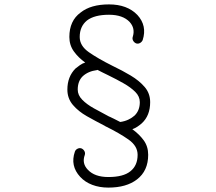

<svg xmlns="http://www.w3.org/2000/svg" viewBox="-20 -794 983 872"><path d="M472 58Q432 58 399 45.5Q366 33 344 9Q298 -41 320 -105Q323 -114 332 -118.5Q341 -123 350 -120Q359 -116 363.5 -107.5Q368 -99 365 -90Q351 -52 379 -23Q410 10 472 10Q540 10 572 -16Q605 -42 605 -91Q605 -131 564 -160Q523 -189 458 -221L455 -223Q414 -244 375 -266Q336 -288 311 -317.5Q286 -347 286 -387Q286 -446 323 -483Q333 -491 343.5 -498.5Q354 -506 367 -510Q336 -532 315.5 -560.5Q295 -589 295 -626Q295 -700 346 -737Q392 -774 475 -774Q558 -774 604 -726Q649 -677 628 -612Q624 -603 615.5 -598.5Q607 -594 598 -597Q589 -601 584.5 -609.5Q580 -618 583 -627Q595 -665 569 -694Q538 -727 475 -727Q409 -727 375 -701Q342 -674 342 -626Q342 -586 383.5 -557Q425 -528 489 -496L493 -494Q535 -474 573.5 -451Q612 -428 637 -399Q662 -370 662 -330Q662 -269 624 -234Q615 -226 604.5 -219Q594 -212 581 -207Q612 -185 632.5 -157Q653 -129 653 -91Q653 -18 602 21Q554 58 472 58ZM526 -240Q547 -243 563.5 -251Q580 -259 591 -269Q615 -292 615 -330Q615 -356 594.5 -376.5Q574 -397 541.5 -415.5Q509 -434 472 -452L468 -454Q457 -459 445.5 -465Q434 -471 422 -477V-476Q400 -473 384 -466Q368 -459 356 -448Q333 -426 333 -387Q333 -362 353.5 -341Q374 -320 406.5 -302Q439 -284 475 -265L480 -263Q491 -258 502.5 -252Q514 -246 526 -240Z"/></svg>

Font: Kurewa Gothic CJK TC Regular
Style: Regular
Weight: 400
Designer: Max Yao
Foundry: Max-Everyday
Version: Version 1.071; ttfautohint (v1.8.3)